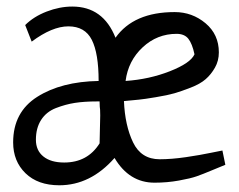

<svg xmlns="http://www.w3.org/2000/svg" viewBox="-20 -547 717 577"><path d="M648.4 -94.7 657.2 -51.8Q649.4 -48.8 619.1 -36.1Q588.9 -23.4 570.8 -17.1Q552.7 -10.7 517.6 -4.4Q482.4 2 444.3 2Q368.2 2 324.2 -72.3Q252 9.8 158.2 9.8Q93.8 9.8 56.6 -26.4Q19.5 -62.5 19.5 -119.1Q19.5 -210 91.8 -255.9Q164.1 -301.8 276.4 -303.7Q276.4 -386.7 255.9 -427.2Q235.4 -467.8 185.5 -467.8Q136.7 -467.8 75.2 -421.9L55.7 -471.7Q81.1 -497.1 120.1 -512.2Q159.2 -527.3 197.3 -527.3Q290 -527.3 327.1 -433.6Q381.8 -510.7 504.9 -510.7Q557.6 -510.7 597.7 -477.1Q637.7 -443.4 637.7 -389.6Q637.7 -364.3 626 -343.8Q614.3 -323.2 598.1 -309.1Q582 -294.9 553.2 -283.7Q524.4 -272.5 503.9 -266.6Q483.4 -260.7 448.2 -254.9Q413.1 -249 397.9 -247.6Q382.8 -246.1 352.5 -243.2Q355.5 -169.9 379.9 -119.1Q404.3 -68.4 460 -68.4Q495.1 -68.4 538.6 -74.7Q582 -81.1 614.3 -87.9Q646.5 -94.7 648.4 -94.7ZM279.3 -116.2Q281.2 -184.6 281.2 -200.2Q281.2 -212.9 280.8 -217.3Q280.3 -221.7 279.8 -226.6Q279.3 -231.4 279.3 -242.2H271.5Q233.4 -242.2 205.1 -237.8Q176.8 -233.4 147.9 -222.2Q119.1 -210.9 103.5 -186.5Q87.9 -162.1 87.9 -127Q87.9 -94.7 110.4 -76.7Q132.8 -58.6 172.9 -58.6Q243.2 -58.6 279.3 -116.2ZM357.4 -303.7Q428.7 -308.6 490.7 -333Q552.7 -357.4 564.5 -383.8Q557.6 -416 545.9 -430.7Q534.2 -445.3 510.7 -445.3Q452.1 -445.3 408.7 -404.8Q365.2 -364.3 357.4 -303.7Z"/></svg>

Font: Neucha
Style: Regular
Weight: 400
Designer: Jovanny Lemonad
Foundry: Jovanny Lemonad
Version: Version 001.001